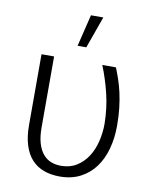

<svg xmlns="http://www.w3.org/2000/svg" viewBox="-84 -808 704 881"><g transform="rotate(10 267.5 -367.5)"><path d="M134.3 -528.3V-197.8Q134.3 -154.8 143.1 -124.8Q151.9 -94.7 167.7 -75.7Q183.6 -56.6 205.1 -48.1Q226.6 -39.6 252 -39.6Q293.9 -39.6 325 -59.1Q356 -78.6 376.2 -110.1Q396.5 -141.6 406.2 -181.9Q416 -222.2 416 -263.7Q415 -337.4 398.9 -403.3Q382.8 -469.2 358.9 -528.3H422.4Q432.1 -504.4 441.4 -477.3Q450.7 -450.2 458 -418Q465.3 -385.7 469.7 -347.9Q474.1 -310.1 474.1 -264.6Q474.1 -207.5 460.4 -157.5Q446.8 -107.4 419.4 -70.3Q392.1 -33.2 350.8 -11.7Q309.6 9.8 254.4 9.8Q213.9 9.8 180.9 -2.2Q147.9 -14.2 124.5 -39.3Q101.1 -64.5 88.4 -104Q75.7 -143.6 75.7 -198.7V-528.3ZM268.1 -743.7H325.7L272.5 -595.2H231.9Z"/></g></svg>

Font: Melbourne
Style: Light
Weight: 300
Designer: Google
Version: Version 2.000980; 2014